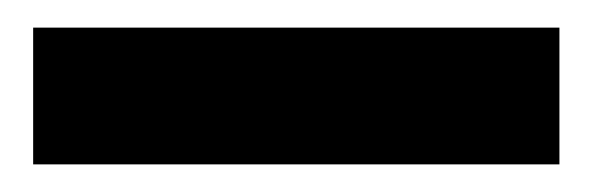

<svg xmlns="http://www.w3.org/2000/svg" viewBox="-20 -694 428 139"><path d="M4 -575V-674H385V-575Z"/></svg>

Font: DM Sans 36pt ExtraBold
Style: Regular
Weight: 800
Designer: Colophon Foundry, Jonny Pinhorn
Foundry: Colophon Foundry
Version: Version 4.004;gftools[0.9.30]